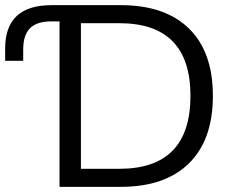

<svg xmlns="http://www.w3.org/2000/svg" viewBox="-20 -725 906 745"><path d="M211 0V-642H179Q123 -642 96.5 -615.5Q70 -589 70 -533V-489H0V-537Q0 -705 180 -705H449Q620 -705 713 -614.5Q806 -524 806 -353Q806 -182 713 -91Q620 0 449 0ZM294 -70H443Q719 -70 719 -353Q719 -635 443 -635H294Z"/></svg>

Font: Nunito Sans
Style: Regular
Weight: 400
Designer: Vernon Adams
Foundry: Vernon Adams
Version: Version 3.101; ttfautohint (v1.8.4.7-5d5b);gftools[0.9.27]